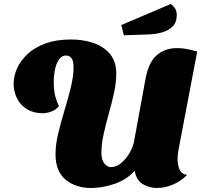

<svg xmlns="http://www.w3.org/2000/svg" viewBox="-20 -918 1031 958"><path d="M434 20Q358 20 307.5 -21.5Q257 -63 257 -148Q257 -196 270.5 -252.5Q284 -309 302 -368Q320 -427 333.5 -482.5Q347 -538 347 -583Q347 -615 336.5 -628Q326 -641 309 -641Q281 -641 264.5 -603.5Q248 -566 248 -505Q248 -476 253 -450Q258 -424 274 -388Q258 -369 235 -361Q212 -353 194 -353Q147 -353 114 -373.5Q81 -394 64.5 -428Q48 -462 48 -500Q48 -538 65 -576.5Q82 -615 117 -648Q152 -681 206.5 -701Q261 -721 335 -721Q394 -721 445 -704Q496 -687 528 -649.5Q560 -612 560 -551Q560 -506 549 -455Q538 -404 523 -351.5Q508 -299 497 -248.5Q486 -198 486 -154Q486 -119 501.5 -101.5Q517 -84 532 -84Q561 -84 585.5 -105Q610 -126 626.5 -155Q643 -184 648 -208L706 -524Q721 -607 762 -642.5Q803 -678 864 -678Q887 -678 912 -673.5Q937 -669 964 -661L870 -167Q869 -160 867.5 -148.5Q866 -137 866 -124Q866 -96 875.5 -73Q885 -50 913 -45Q885 -15 844 2.5Q803 20 763 20Q724 20 692 0.5Q660 -19 652 -66Q612 -21 551.5 -0.5Q491 20 434 20ZM598 -742 585 -793 832 -898Q846 -888 854 -875Q862 -862 862 -842Q862 -807 842 -786.5Q822 -766 789 -756.5Q756 -747 718 -746Z"/></svg>

Font: Sansita Swashed Light Black
Style: Regular
Weight: 900
Version: Version 1.003